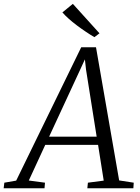

<svg xmlns="http://www.w3.org/2000/svg" viewBox="-80 -1000 746 1020"><path d="M-60.5 0 -57 -29.5 6 -40.5 351.5 -749H430L553 -41.5L630.5 -29.5L628.5 0H384L387 -29.5L471 -40.5L441 -230.5H160.5L73 -41L159 -29.5L156.5 0ZM181 -274H433.5L377 -630.5L371 -684.5L348 -634.5ZM421.5 -802.5Q401 -814.5 376.8 -830.8Q352.5 -847 328.5 -865Q304.5 -883 284.5 -901Q264.5 -919 251.5 -934L307 -979.5L448.5 -823Z"/></svg>

Font: Merriweather 60pt Light
Style: Italic
Weight: 300
Italic angle: -7.8°
Version: Version 2.101